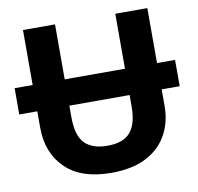

<svg xmlns="http://www.w3.org/2000/svg" viewBox="-80 -797 917 891"><g transform="rotate(-10 378.0 -352.0)"><path d="M0 -331V-455H756V-331ZM671 -714V-252Q671 -178 638.5 -118.5Q606 -59 540.5 -24.5Q475 10 375 10Q233 10 159 -62.5Q85 -135 85 -254V-714H236V-277Q236 -189 272 -153Q308 -117 379 -117Q453 -117 486.5 -156Q520 -195 520 -278V-714Z"/></g></svg>

Font: Noto IKEA Arabic
Style: Bold
Weight: 700
Designer: Monotype Design Team
Foundry: Monotype Imaging Inc.
Version: Version 1.200